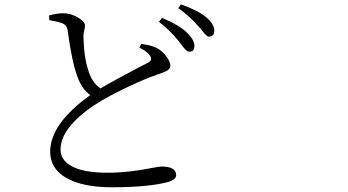

<svg xmlns="http://www.w3.org/2000/svg" viewBox="-20 -791 1540 850"><path d="M475.6 38.1Q346.7 38.1 274.4 -2.9Q202.1 -43.9 202.1 -119.1Q202.1 -243.2 379.9 -370.1Q340.8 -398.4 322.3 -453.1Q297.9 -518.6 279.3 -657.2Q276.4 -680.7 252 -689.5Q239.3 -694.3 206.1 -700.2Q201.2 -701.2 198.2 -702.1L197.3 -722.7Q233.4 -732.4 259.8 -732.4Q292 -732.4 323.7 -714.4Q355.5 -696.3 356.4 -678.7Q356.4 -670.9 353.5 -658.2Q348.6 -640.6 349.6 -627.9Q351.6 -535.2 371.1 -479.5Q386.7 -425.8 424.8 -399.4Q478.5 -431.6 593.8 -492.2Q624 -507.8 633.8 -512.7Q655.3 -523.4 646.5 -540Q637.7 -559.6 596.7 -581.1L605.5 -596.7Q654.3 -589.8 674.8 -578.1Q700.2 -564.5 717.8 -539.1Q734.4 -516.6 734.4 -500Q734.4 -487.3 718.8 -477.5Q708 -471.7 673.8 -460L671.9 -459Q627 -444.3 554.7 -410.2Q485.4 -377.9 433.6 -347.7Q359.4 -304.7 311.5 -255.9Q248 -191.4 248 -129.9Q248 -83 294.9 -56.6Q347.7 -26.4 455.1 -26.4Q550.8 -26.4 655.3 -47.9Q686.5 -53.7 695.3 -53.7Q759.8 -53.7 759.8 -15.6Q759.8 3.9 724.6 14.6Q637.7 38.1 475.6 38.1ZM816.4 -562.5Q805.7 -562.5 787.1 -587.9Q777.3 -601.6 771.5 -608.4Q729.5 -660.2 683.6 -694.3L697.3 -711.9Q772.5 -680.7 807.6 -646.5Q840.8 -614.3 840.8 -587.4Q840.8 -560.5 816.4 -562.5ZM904.3 -628.9Q895.5 -628.9 877.9 -651.4Q866.2 -667 857.4 -675.8Q817.4 -720.7 769.5 -754.9L781.2 -771.5Q856.4 -745.1 892.6 -714.8Q928.7 -684.6 928.7 -655.3Q928.7 -628.9 904.3 -628.9Z"/></svg>

Font: Bpmf GenYo Min R
Style: R
Weight: 400
Foundry: But Ko
Version: Version 1.320